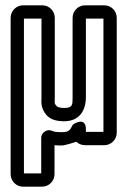

<svg xmlns="http://www.w3.org/2000/svg" viewBox="-20 -521 479 722"><path d="M214 -24C191 -24 182 -26 178 -28C160 -38 135 -25 135 -2V131H70V-451H136V-154C136 -143 131 -115 155 -88C171 -70 196 -65 221 -65C291 -65 303 -123 303 -154V-451H369V-25H303V-35C303 -85 256 -54 255 -53C253 -51 251 -47 250 -45C244 -32 237 -24 214 -24ZM419 -22V-454C419 -480 398 -501 372 -501H300C274 -501 253 -480 253 -454V-154C253 -127 253 -115 221 -115C202 -115 195 -120 193 -122C183 -133 186 -133 186 -154V-454C186 -480 165 -501 139 -501H67C41 -501 20 -480 20 -454V134C20 160 41 181 67 181H138C164 181 185 160 185 134V25C192 26 203 26 214 26C225 26 267 12 267 12C275 20 287 25 300 25H372C398 25 419 4 419 -22Z"/></svg>

Font: DIN Rundschrift
Style: BreitKont
Weight: 400
Width: 7
Version: Version 1.027